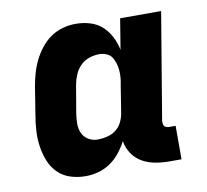

<svg xmlns="http://www.w3.org/2000/svg" viewBox="-65 -599 730 678"><g transform="rotate(-10 300.0 -260.0)"><path d="M190 8Q161 8 135 -0.5Q109 -9 90.5 -27.5Q72 -46 62 -71Q52 -96 48 -123Q44 -150 45.5 -178.5Q47 -207 52 -235L68 -335Q72 -358 78.5 -381Q85 -404 95.5 -425.5Q106 -447 121.5 -467Q137 -487 157 -501Q177 -515 200.5 -521.5Q224 -528 247 -528Q274 -528 299 -520.5Q324 -513 342 -496.5Q360 -480 371.5 -457.5Q383 -435 388 -410L406 -520H553L489 -137Q489 -132 489.5 -127Q490 -122 493 -118.5Q496 -115 500.5 -113.5Q505 -112 510 -112H533V8H490Q464 8 439 3.5Q414 -1 393 -13Q372 -25 358 -45.5Q344 -66 340 -91Q329 -70 314 -51Q299 -32 278.5 -18Q258 -4 235 2Q212 8 190 8ZM254 -112Q270 -112 287 -116Q304 -120 318 -130Q332 -140 340 -155.5Q348 -171 351 -187L367 -287Q370 -301 371 -314Q372 -327 371 -340Q370 -353 366 -365.5Q362 -378 355.5 -388Q349 -398 336.5 -403Q324 -408 311 -408Q293 -408 275 -402Q257 -396 243.5 -382.5Q230 -369 222.5 -351Q215 -333 212 -316L195 -216Q192 -197 192 -179Q192 -161 199 -145.5Q206 -130 221 -121Q236 -112 254 -112Z"/></g></svg>

Font: Iosevka Heavy Extended
Style: Italic
Weight: 900
Width: 7
Italic angle: -9°
Monospace: yes
Designer: Belleve Invis
Foundry: Belleve Invis
Version: Version 32.5.0; ttfautohint (v1.8.4)